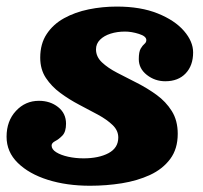

<svg xmlns="http://www.w3.org/2000/svg" viewBox="-28 -560 634 599"><path d="M341 -131Q341 -98.5 310.5 -82.2Q280 -66 232.5 -66Q207.5 -66 184.8 -71Q162 -76 147.5 -85Q133 -94 133 -106Q133 -114 144.2 -119.8Q155.5 -125.5 166.8 -137.2Q178 -149 178 -174Q178 -206.5 153.2 -226Q128.5 -245.5 93.5 -245.5Q51 -245.5 21.8 -214Q-7.5 -182.5 -7.5 -133.5Q-7.5 -86 27.5 -51.8Q62.5 -17.5 121.2 1Q180 19.5 253 19.5Q303.5 19.5 352 11.8Q400.5 4 440 -14.2Q479.5 -32.5 503 -64Q526.5 -95.5 526.5 -142.5Q526.5 -184 508 -213.5Q489.5 -243 460.5 -264Q431.5 -285 399 -301.5Q366.5 -318 337.5 -333Q308.5 -348 290 -365.5Q271.5 -383 271.5 -406Q271.5 -423.5 284 -436Q296.5 -448.5 317 -455Q337.5 -461.5 362 -461.5Q382.5 -461.5 405.5 -454.2Q428.5 -447 428.5 -435Q428.5 -428 422.8 -423.2Q417 -418.5 411 -408.5Q405 -398.5 405 -375.5Q405 -346 430.2 -326.2Q455.5 -306.5 487.5 -306.5Q528 -306.5 551.2 -331Q574.5 -355.5 574.5 -396.5Q574.5 -430.5 546 -463.5Q517.5 -496.5 464.2 -518Q411 -539.5 336.5 -539.5Q291.5 -539.5 248.8 -530.8Q206 -522 172 -503.2Q138 -484.5 117.8 -454Q97.5 -423.5 97.5 -380Q97.5 -343.5 115.2 -316.8Q133 -290 160.5 -269.8Q188 -249.5 219.2 -233.2Q250.5 -217 278 -202Q305.5 -187 323.2 -170Q341 -153 341 -131Z"/></svg>

Font: Besley ExtraBold
Style: Italic
Weight: 800
Italic angle: -13°
Designer: Owen Earl
Foundry: indestructible type*
Version: Version 2.001